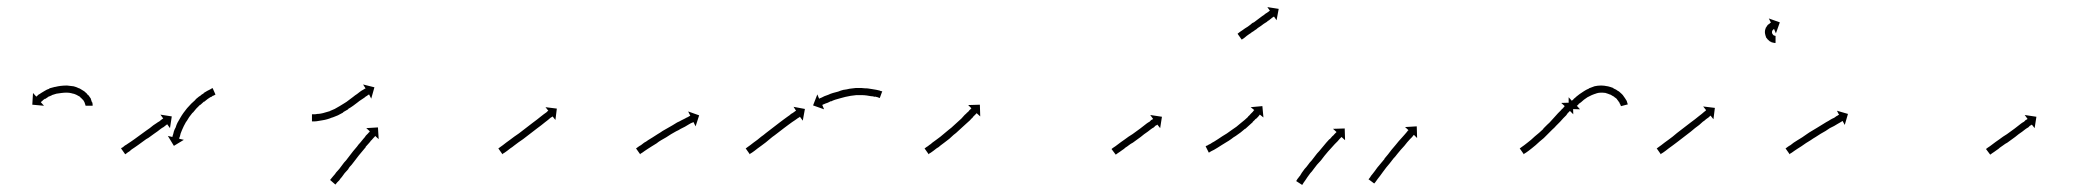

<svg xmlns="http://www.w3.org/2000/svg" viewBox="-20 -505 5864 541"><path d="M221 -208Q221 -208 221 -208Q221 -208 221 -208Q221 -208 221 -208Q221 -208 221 -208Q221 -209 220 -211Q220 -211 220 -211Q220 -211 220 -211Q220 -211 220 -211Q220 -211 220 -211Q219 -214 218 -217Q218 -217 218 -217Q218 -217 218 -217Q218 -217 218 -217Q218 -217 218 -217Q216 -221 213 -225Q213 -225 213 -225Q213 -225 213 -224Q213 -224 213 -224Q213 -224 213 -224Q210 -228 205 -232Q205 -232 205 -232Q205 -232 205 -232Q206 -232 206 -232Q206 -232 206 -232Q201 -235 195 -238Q195 -238 195 -238Q195 -238 195 -238Q195 -238 195 -238Q195 -238 195 -238Q189 -241 182 -242Q182 -242 182 -242Q182 -242 182 -242Q182 -242 182.5 -242Q183 -242 183 -242Q175 -244 168 -244Q168 -244 168 -244Q168 -244 168 -244Q168 -244 168 -244Q168 -244 168 -244Q161 -244 153 -243Q153 -243 153 -243Q153 -243 153 -243Q153 -243 153 -243Q153 -243 153 -243Q146 -242 139 -241Q139 -241 139 -241Q139 -241 139 -241Q139 -241 139 -241Q139 -241 139 -241Q133 -239 126 -237Q126 -237 126 -237Q126 -237 126 -237Q127 -237 127 -237Q127 -237 127 -237Q121 -234 115 -232Q115 -232 115.5 -232Q116 -232 116 -232Q116 -232 116 -232Q116 -232 116 -232Q111 -229 107 -226Q107 -226 107 -226Q107 -226 107 -226Q107 -227 107 -227Q107 -227 107 -227Q103 -224 100 -222Q100 -222 100.5 -222Q101 -222 101 -222Q101 -222 101 -222Q101 -222 101 -222Q98 -220 97 -219Q97 -219 97 -219Q97 -219 97 -219Q97 -219 97 -219Q97 -219 97 -219Q96 -218 95 -217L104 -207L71 -210L73 -243L82 -233Q83 -233 84 -234Q84 -234 84 -234Q84 -234 84 -234Q84 -234 84 -234Q84 -234 84 -234Q86 -236 88 -238Q88 -238 88 -238Q88 -238 88 -238Q88 -238 88 -238Q88 -238 88 -238Q92 -240 96 -243Q96 -243 96 -243Q96 -243 96 -243Q96 -243 96 -243Q96 -243 96 -243Q101 -246 106 -249Q106 -249 106 -249Q106 -249 106 -249Q106 -249 106 -249Q106 -249 106 -249Q112 -253 119 -255Q119 -255 119 -255Q119 -255 119 -255Q119 -255 119 -255.5Q119 -256 119 -256Q126 -258 134 -260Q134 -260 134 -260Q134 -260 134 -260Q134 -260 134.5 -260Q135 -260 135 -260Q143 -262 151 -263Q151 -263 151 -263Q151 -263 151 -263Q151 -263 151 -263Q151 -263 151 -263Q160 -264 168 -264Q168 -264 168.5 -264Q169 -264 169 -264Q169 -264 169 -264Q169 -264 169 -264Q178 -263 186 -262Q186 -262 186 -262Q186 -262 187 -262Q187 -262 187 -262Q187 -262 187 -262Q195 -260 203 -256Q203 -256 203 -256Q203 -256 203 -256Q203 -256 203.5 -256Q204 -256 204 -256Q211 -252 217 -248Q217 -248 217.5 -248Q218 -248 218 -248Q218 -248 218 -247.5Q218 -247 218 -247Q224 -243 228 -237Q228 -237 228 -237Q228 -237 229 -237Q229 -237 229 -237Q229 -237 229 -237Q233 -232 236 -227Q236 -227 236 -226.5Q236 -226 236 -226Q236 -226 236 -226Q236 -226 236 -226Q238 -221 239 -217Q239 -217 239 -217Q239 -217 240 -217Q240 -217 240 -216.5Q240 -216 240 -216Q241 -213 241 -210Q241 -210 241 -210Q241 -210 241 -210Q241 -210 241 -209.5Q241 -209 241 -209Q241 -208 241 -207H221Q221 -207 221 -208Z M322 -88Q324 -89 326 -90Q329 -92 332 -95Q336 -97 340 -100Q344 -103 349 -106Q354 -110 359 -113Q364 -117 370 -121Q375 -125 381 -129Q386 -133 392 -137Q397 -141 402 -144Q407 -148 412 -152Q417 -155 421 -158Q425 -161 429 -163Q432 -166 435 -168Q437 -169 438 -170Q439 -171 440 -171L432 -182L464 -177L459 -144L451 -155Q451 -155 450 -154Q449 -153 448 -152.5Q447 -152 446 -151Q444 -149 441 -147Q437 -145 433 -142Q429 -139 424 -135Q419 -132 414 -128Q409 -124 403 -120Q398 -116 392 -113Q387 -109 381 -105Q376 -101 370 -97Q365 -93 360 -90Q356 -87 351 -84Q347 -81 344 -78Q340 -76 338 -74Q336 -73 334 -71Q333 -71 333 -70L321 -87Q322 -87 322 -88ZM586 -238Q586 -238 586 -238Q586 -238 586 -238Q586 -238 586 -238Q586 -238 586 -238Q584 -237 581 -235Q581 -235 581 -235Q581 -235 581 -235Q581 -235 581 -235.5Q581 -236 581 -236Q578 -234 574 -231Q574 -231 574 -231.5Q574 -232 574 -232Q574 -232 574 -232Q574 -232 574 -232Q570 -229 565 -226Q565 -226 565 -226Q565 -226 565 -226Q565 -226 565 -226Q565 -226 565 -226Q560 -222 555 -218Q555 -218 555 -218Q555 -218 555 -219Q555 -219 555 -219Q555 -219 555 -219Q549 -214 544 -209Q544 -209 544 -209Q544 -209 544 -210Q544 -210 544 -210Q544 -210 544 -210Q538 -204 533 -199Q533 -199 533 -199Q533 -199 533 -199Q533 -199 533 -199Q533 -199 533 -199Q528 -193 523 -187Q523 -187 523 -187Q523 -187 523 -187Q523 -187 523 -187.5Q523 -188 523 -188Q518 -181 513 -175Q513 -175 513 -175Q513 -175 513 -175Q513 -175 513 -175Q513 -175 513 -175Q509 -169 505 -162Q505 -162 505 -162Q505 -162 505 -162Q505 -163 505 -163Q505 -163 505 -163Q501 -156 498 -150Q498 -150 498 -150Q498 -150 498 -150Q498 -150 498 -150Q498 -150 498 -150Q495 -144 493 -139Q493 -139 493 -139Q493 -139 493 -139Q493 -139 493 -139Q493 -139 493 -139Q491 -134 489 -129Q489 -129 489 -129Q489 -129 489 -129Q489 -129 489 -129Q489 -129 489 -129Q488 -125 487 -121Q487 -121 487 -121Q487 -121 487 -121Q487 -121 487 -121Q487 -121 487 -121Q486 -118 485 -116Q485 -116 485 -116Q485 -116 485 -116Q485 -116 485 -116Q485 -116 485 -116Q485 -115 485 -114L498 -111L470 -94L453 -122L466 -119Q466 -120 466 -121Q466 -121 466 -121Q466 -121 466 -121Q466 -121 466 -121Q466 -121 466 -121Q467 -123 468 -127Q468 -127 468 -127Q468 -127 468 -127Q468 -127 468 -127Q468 -127 468 -127Q469 -131 470 -135Q470 -135 470 -135Q470 -135 470 -135Q470 -135 470 -135Q470 -135 470 -135Q472 -141 475 -146Q475 -146 475 -146Q475 -146 475 -146Q475 -146 475 -146Q475 -146 475 -146Q477 -153 480 -159Q480 -159 480 -159Q480 -159 480 -159Q480 -159 480 -159Q480 -159 480 -159Q484 -166 488 -173Q488 -173 488 -173Q488 -173 488 -173Q488 -173 488 -173Q488 -173 488 -173Q492 -180 497 -187Q497 -187 497 -187Q497 -187 497 -187Q497 -187 497 -187Q497 -187 497 -187Q502 -194 507 -200Q507 -200 507 -200Q507 -200 507 -200Q507 -200 507 -200Q507 -200 507 -200Q513 -207 519 -213Q519 -213 519 -213Q519 -213 519 -213Q519 -213 519 -213Q519 -213 519 -213Q525 -219 531 -224Q531 -224 531 -224Q531 -224 531 -224Q531 -224 531 -224.5Q531 -225 531 -225Q537 -230 542 -234Q542 -234 542.5 -234Q543 -234 543 -234Q543 -234 543 -234Q543 -234 543 -234Q548 -239 554 -242Q554 -242 554 -242Q554 -242 554 -242Q554 -243 554 -243Q554 -243 554 -243Q559 -246 564 -249Q564 -249 564 -249Q564 -249 564 -249Q564 -249 564 -249Q564 -249 564 -249Q568 -251 572 -253Q572 -253 572 -253Q572 -253 572 -253Q572 -253 572 -253Q572 -253 572 -253Q575 -255 577 -256Q577 -256 577 -256Q577 -256 577 -256Q577 -256 577 -256Q577 -256 577 -256Q578 -256 579 -257L587 -239Q587 -238 586 -238Z M861 -183Q861 -183 861 -183Q861 -183 861 -183Q861 -183 861 -183Q861 -183 861 -183Q863 -183 866 -183Q866 -183 866 -183Q866 -183 866 -183Q866 -183 866 -183Q866 -183 866 -183Q870 -183 874 -184Q874 -184 874 -184Q874 -184 874 -184Q874 -184 874 -184Q874 -184 874 -184Q879 -184 884 -185Q884 -185 884 -185Q884 -185 884 -185Q884 -185 884 -185Q884 -185 884 -185Q890 -186 896 -188Q896 -188 896 -188Q896 -188 896 -188Q896 -188 896 -188Q896 -188 896 -188Q903 -190 910 -192Q910 -192 910 -192Q910 -192 909 -192Q909 -192 909 -192Q909 -192 909 -192Q916 -195 923 -198Q923 -198 923 -198Q923 -198 923 -198Q923 -198 923 -198Q923 -198 923 -198Q930 -202 937 -206Q937 -206 937 -206Q937 -206 937 -206Q937 -206 937 -206Q937 -206 937 -206Q944 -210 950 -214Q950 -214 950 -214Q950 -214 950 -214Q950 -214 950 -214Q950 -214 950 -214Q957 -218 963 -223Q963 -223 963 -223Q963 -223 963 -223Q963 -223 963 -223Q963 -223 963 -223Q969 -227 975 -232Q981 -237 986 -240Q986 -240 986 -240Q986 -240 986 -240Q986 -240 986 -240Q986 -240 986 -240Q991 -244 995 -247Q995 -247 995 -247Q995 -247 995 -247Q995 -247 995 -247Q995 -247 995 -247Q999 -250 1003 -252Q1003 -252 1003 -252Q1003 -252 1003 -252Q1003 -252 1003 -252Q1003 -252 1003 -252Q1006 -254 1008 -255Q1008 -255 1008 -255Q1008 -255 1008 -255Q1008 -255 1008 -255Q1008 -255 1008 -255Q1009 -255 1010 -256L1003 -267L1035 -259L1026 -227L1020 -239Q1019 -238 1018 -238Q1018 -238 1018 -238Q1018 -238 1018 -238Q1018 -238 1018 -238Q1018 -238 1018 -238Q1016 -237 1014 -235Q1014 -235 1014 -235Q1014 -235 1014 -235Q1014 -235 1014 -235Q1014 -235 1014 -235Q1010 -233 1007 -230Q1007 -230 1007 -230Q1007 -230 1007 -230Q1007 -230 1007 -230Q1007 -230 1007 -230Q1002 -227 998 -224Q998 -224 998 -224Q998 -224 998 -224Q998 -224 998 -224Q998 -224 998 -224Q993 -221 987 -216Q980 -211 975 -207Q975 -207 975 -207Q975 -207 975 -207Q975 -207 975 -207Q975 -207 975 -207Q968 -202 961 -198Q961 -198 961 -198Q961 -198 961 -198Q961 -198 961 -197.5Q961 -197 961 -197Q954 -193 947 -189Q947 -189 947 -189Q947 -189 947 -188Q947 -188 947 -188Q947 -188 947 -188Q939 -184 932 -180Q932 -180 932 -180Q932 -180 932 -180Q932 -180 932 -180Q932 -180 932 -180Q924 -177 917 -174Q917 -174 917 -174Q917 -174 917 -174Q917 -174 916.5 -174Q916 -174 916 -174Q909 -171 902 -169Q902 -169 902 -169Q902 -169 902 -169Q902 -169 902 -169Q902 -169 902 -169Q895 -167 888 -166Q888 -166 888 -166Q888 -166 888 -166Q888 -166 888 -166Q888 -166 888 -166Q882 -165 876 -164Q876 -164 876 -164Q876 -164 876 -164Q876 -164 876 -164Q876 -164 876 -164Q871 -163 867 -163Q867 -163 867 -163Q867 -163 867 -163Q867 -163 867 -163Q867 -163 867 -163Q864 -163 861 -163Q861 -163 861 -163Q861 -163 861 -163Q861 -163 861 -163Q861 -163 861 -163Q860 -163 859 -163V-183Q860 -183 861 -183ZM911 1Q913 -1 915 -4Q917 -6 920 -10Q924 -14 927 -19Q931 -24 936 -29Q940 -35 945 -41Q947 -44 949.5 -47Q952 -50 955 -53Q960 -60 965 -66Q970 -73 975 -79Q981 -86 986 -92Q990 -98 995 -103Q1000 -109 1004 -114Q1008 -118 1011 -123Q1014 -126 1017 -129Q1019 -132 1021 -133Q1021 -134 1022 -135L1012 -144L1045 -146L1047 -113L1037 -122Q1036 -121 1036 -120Q1034 -118 1032 -116Q1029 -113 1026 -109V-110Q1023 -105 1019 -101Q1015 -96 1010 -91H1011Q1006 -85 1001 -79Q996 -73 991 -67Q986 -61 981 -54Q976 -48 971 -41Q968 -38 965.5 -35Q963 -32 961 -28Q956 -22 951 -17Q947 -11 943 -6Q939 -2 936 3Q933 6 930 9Q928 12 926 14Q926 14 925 15L910 2Q910 2 911 1Z M1386 -88Q1388 -89 1390 -91Q1393 -93 1397 -96Q1401 -99 1406 -103Q1411 -107 1417 -111Q1423 -115 1429 -120Q1435 -124 1442 -129Q1448 -134 1455 -139Q1461 -144 1468 -149Q1474 -154 1481 -159Q1487 -163 1493 -168Q1498 -172 1503 -176Q1508 -180 1512 -183Q1516 -186 1519 -188Q1522 -190 1523 -192Q1524 -192 1525 -193L1517 -203L1549 -199L1545 -167L1537 -177Q1537 -177 1536 -176Q1534 -175 1531 -173Q1528 -170 1524 -167Q1520 -164 1515 -160Q1510 -156 1505 -152Q1499 -148 1493 -143Q1487 -138 1480 -133Q1474 -128 1467 -123Q1460 -118 1454 -113Q1447 -108 1441 -104Q1435 -99 1429 -95Q1423 -90 1418 -87Q1413 -83 1409 -80Q1405 -77 1402 -75Q1399 -73 1397 -72Q1396 -71 1396 -70L1384 -87Q1385 -87 1386 -88Z M1774 -88Q1776 -89 1778 -91Q1782 -94 1786 -96Q1790 -99 1795 -103Q1801 -106 1806 -110Q1813 -114 1819 -118Q1826 -123 1833 -127Q1840 -131 1847 -136Q1854 -140 1861 -144Q1868 -148 1875 -152Q1882 -156 1888 -160Q1895 -163 1900 -166Q1906 -169 1910 -171Q1915 -174 1918 -175Q1921 -177 1923 -178Q1924 -178 1925 -179L1919 -191L1950 -180L1940 -149L1934 -161Q1933 -161 1932 -160Q1930 -159 1927 -158Q1924 -156 1920 -154Q1915 -151 1910 -148Q1904 -145 1898 -142Q1892 -138 1885 -135Q1878 -131 1871 -127Q1864 -123 1857 -118Q1850 -114 1843 -110Q1836 -106 1830 -101Q1823 -97 1817 -93Q1812 -90 1806 -86Q1801 -83 1797 -80Q1793 -77 1790 -75Q1787 -73 1785 -72Q1784 -71 1784 -70L1772 -87Q1773 -87 1774 -88Z M2083 -88Q2085 -89 2087 -91Q2090 -93 2094 -96Q2098 -99 2103 -103Q2108 -107 2114 -111Q2119 -115 2125 -120Q2131 -124 2138 -130Q2145 -135 2151 -140Q2158 -145 2164 -150Q2171 -155 2177 -160Q2183 -165 2189 -169Q2195 -173 2200 -177Q2205 -180 2209 -184Q2213 -186 2217 -189Q2219 -190 2221 -192Q2222 -192 2223 -193L2216 -204L2248 -198L2242 -165L2234 -176Q2233 -176 2233 -175Q2231 -174 2228 -172Q2225 -170 2221 -167Q2217 -164 2212 -161Q2207 -157 2201 -153Q2195 -149 2189 -144Q2183 -139 2176 -134Q2170 -129 2163 -124Q2157 -120 2150 -114Q2143 -108 2138 -104Q2131 -99 2126 -95Q2120 -91 2115 -87Q2110 -83 2106 -80Q2102 -77 2099 -75Q2096 -73 2094 -72Q2093 -71 2093 -70L2081 -87Q2082 -87 2083 -88ZM2457 -229Q2457 -229 2457 -229Q2457 -229 2457 -229Q2457 -229 2457.5 -229Q2458 -229 2458 -229Q2456 -230 2453 -231Q2453 -231 2453 -231Q2453 -231 2453 -231Q2453 -231 2453 -231Q2453 -231 2453 -231Q2449 -232 2445 -233Q2445 -233 2445 -233Q2445 -233 2445 -233Q2445 -233 2445 -232.5Q2445 -232 2445 -232Q2440 -234 2434 -234Q2434 -234 2434 -234Q2434 -234 2434 -234Q2434 -234 2434 -234Q2434 -234 2434 -234Q2428 -235 2422 -236Q2422 -236 2422 -236Q2422 -236 2422 -236Q2422 -236 2422 -236Q2422 -236 2422 -236Q2415 -237 2407 -237Q2407 -237 2407.5 -237Q2408 -237 2408 -237Q2408 -237 2408 -237Q2408 -237 2408 -237Q2400 -237 2392 -237Q2392 -237 2392.5 -237Q2393 -237 2393 -237Q2393 -237 2393 -237Q2393 -237 2393 -237Q2385 -236 2377 -235Q2377 -235 2377 -235Q2377 -235 2377 -235Q2377 -235 2377 -235Q2377 -235 2377 -235Q2370 -234 2362 -232Q2362 -232 2362 -232Q2362 -232 2362 -232Q2362 -232 2362 -232Q2362 -232 2362 -232Q2354 -230 2347 -228Q2347 -228 2347 -228Q2347 -228 2347 -228Q2347 -228 2347 -228Q2347 -228 2347 -228Q2340 -226 2333 -224Q2333 -224 2333 -224Q2333 -224 2333 -224Q2333 -224 2333 -224Q2333 -224 2333 -224Q2327 -222 2321 -219Q2321 -219 2321 -219Q2321 -219 2321 -220Q2321 -220 2321 -220Q2321 -220 2321 -220Q2316 -217 2311 -215Q2311 -215 2311 -215Q2311 -215 2311 -215Q2311 -215 2311 -215Q2311 -215 2311 -215Q2307 -214 2303 -212Q2303 -212 2303 -212Q2303 -212 2303 -212Q2303 -212 2303 -212Q2303 -212 2303 -212Q2301 -211 2298 -210Q2297 -209 2297 -209L2302 -197L2271 -208L2283 -239L2288 -227Q2289 -227 2290 -228Q2292 -229 2295 -230Q2295 -230 2295 -230Q2295 -230 2295 -230Q2295 -230 2295 -230Q2295 -230 2295 -230Q2299 -232 2303 -234Q2303 -234 2303 -234Q2303 -234 2303 -234Q2303 -234 2303 -234Q2303 -234 2303 -234Q2308 -236 2314 -238Q2314 -238 2314 -238Q2314 -238 2314 -238Q2314 -238 2314 -238Q2314 -238 2314 -238Q2320 -241 2327 -243Q2327 -243 2327 -243Q2327 -243 2327 -243Q2327 -243 2327 -243Q2327 -243 2327 -243Q2334 -245 2342 -247Q2342 -247 2342 -247Q2342 -247 2342 -247Q2342 -247 2342 -247Q2342 -247 2342 -247Q2349 -250 2357 -252Q2357 -252 2357 -252Q2357 -252 2358 -252Q2358 -252 2358 -252Q2358 -252 2358 -252Q2366 -253 2374 -255Q2374 -255 2374 -255Q2374 -255 2374 -255Q2374 -255 2374 -255Q2374 -255 2374 -255Q2383 -256 2391 -257Q2391 -257 2391 -257Q2391 -257 2391 -257Q2391 -257 2391.5 -257Q2392 -257 2392 -257Q2399 -257 2408 -257Q2408 -257 2408 -257Q2408 -257 2408 -257Q2408 -257 2408 -257Q2408 -257 2408 -257Q2416 -256 2423 -256Q2423 -256 2423.5 -256Q2424 -256 2424 -256Q2424 -256 2424 -256Q2424 -256 2424 -256Q2431 -255 2437 -254Q2437 -254 2437 -254Q2437 -254 2437 -254Q2437 -254 2437 -254Q2437 -254 2437 -254Q2443 -253 2449 -252Q2449 -252 2449 -252Q2449 -252 2449 -252Q2449 -252 2449 -252Q2449 -252 2449 -252Q2454 -251 2458 -250Q2458 -250 2458 -250Q2458 -250 2458 -250Q2458 -250 2458 -250Q2458 -250 2458 -250Q2461 -249 2463 -248Q2463 -248 2463.5 -248Q2464 -248 2464 -248Q2464 -248 2464 -248Q2464 -248 2464 -248Q2465 -248 2466 -248L2459 -229Q2458 -229 2457 -229Z M2587 -88Q2589 -89 2591 -91Q2595 -93 2598 -96Q2603 -99 2607 -103Q2613 -107 2618 -111Q2618 -111 2618 -111Q2618 -111 2618 -111Q2618 -111 2618 -111Q2618 -111 2618 -111Q2624 -115 2630 -120Q2630 -120 2630 -120Q2630 -120 2630 -120Q2630 -120 2630 -120Q2630 -120 2630 -120Q2636 -125 2642 -130Q2642 -130 2642 -130Q2642 -130 2642 -130Q2642 -130 2642 -130Q2642 -130 2642 -130Q2648 -135 2654 -140Q2654 -140 2654 -140Q2654 -140 2654 -140Q2654 -140 2654 -140Q2654 -140 2654 -140Q2661 -145 2667 -151Q2667 -151 2667 -151Q2667 -151 2667 -151Q2667 -151 2667 -151Q2667 -151 2667 -151Q2673 -156 2678 -161Q2678 -161 2678 -161Q2678 -161 2678 -161Q2678 -161 2678 -161Q2678 -161 2678 -161Q2684 -166 2689 -171Q2689 -171 2689 -171Q2689 -171 2689 -171Q2689 -171 2689 -171Q2689 -171 2689 -171Q2694 -176 2698 -181Q2703 -185 2706 -189V-188Q2710 -192 2712 -195Q2715 -197 2716 -199Q2717 -199 2717 -200L2708 -209L2741 -210L2742 -177L2732 -186Q2731 -186 2731 -185Q2729 -183 2727 -181Q2724 -178 2721 -175V-174Q2717 -171 2713 -166Q2708 -162 2703 -157Q2703 -157 2703 -157Q2703 -157 2703 -157Q2703 -157 2703 -157Q2703 -157 2703 -157Q2698 -152 2692 -147Q2692 -147 2692 -147Q2692 -147 2692 -147Q2692 -147 2692 -147Q2692 -147 2692 -147Q2686 -141 2680 -136Q2680 -136 2680 -136Q2680 -136 2680 -136Q2680 -136 2680 -136Q2680 -136 2680 -136Q2674 -130 2667 -125Q2667 -125 2667 -125Q2667 -125 2667 -125Q2667 -125 2667 -125Q2667 -125 2667 -125Q2661 -119 2655 -114Q2655 -114 2655 -114Q2655 -114 2655 -114Q2655 -114 2655 -114Q2655 -114 2655 -114Q2648 -109 2642 -104Q2642 -104 2642 -104Q2642 -104 2642 -104Q2642 -104 2642 -104Q2642 -104 2642 -104Q2636 -99 2630 -95Q2630 -95 2630 -95Q2630 -95 2630 -95Q2630 -95 2630 -95Q2630 -95 2630 -95Q2625 -90 2619 -87Q2614 -83 2610 -80Q2606 -77 2603 -75Q2600 -73 2598 -72Q2597 -71 2597 -70L2585 -87Q2586 -87 2587 -88Z M3113 -86Q3115 -88 3117 -89Q3120 -91 3123 -93Q3127 -96 3131 -99Q3135 -102 3139 -105Q3144 -108 3149 -112Q3155 -116 3160 -120Q3166 -124 3171 -127Q3177 -131 3182 -135Q3187 -139 3193 -143Q3198 -147 3202 -150Q3207 -154 3211 -157Q3215 -160 3219 -162Q3222 -165 3224 -167Q3227 -168 3228 -169Q3229 -170 3229 -170L3221 -181L3254 -176L3249 -144L3241 -154Q3241 -154 3240 -153Q3239 -152 3236 -151Q3234 -149 3231 -146Q3227 -144 3223 -141Q3219 -138 3214 -134Q3209 -131 3204 -127Q3199 -123 3194 -119Q3188 -115 3183 -111Q3177 -107 3172 -103Q3166 -100 3161 -96Q3156 -92 3151 -89Q3147 -85 3142 -82Q3139 -80 3135 -77Q3131 -74 3129 -73Q3127 -71 3125 -70Q3124 -70 3124 -69L3112 -85Q3113 -86 3113 -86Z M3379 -94Q3381 -95 3384 -96H3383Q3387 -98 3391 -100Q3391 -100 3391 -100Q3391 -100 3391 -100Q3391 -100 3391 -100Q3391 -100 3391 -100Q3395 -103 3401 -106Q3401 -106 3401 -106Q3401 -106 3401 -106Q3401 -106 3401 -106Q3401 -106 3401 -106Q3406 -109 3412 -113Q3412 -113 3412 -113Q3412 -113 3412 -113Q3412 -113 3412 -113Q3412 -113 3412 -113Q3418 -117 3424 -121Q3424 -121 3424 -121Q3424 -121 3424 -121Q3424 -121 3424 -121Q3424 -121 3424 -121Q3431 -125 3437 -129Q3437 -129 3437 -129Q3437 -129 3437 -129Q3437 -129 3437 -129Q3437 -129 3437 -129Q3444 -134 3451 -139Q3451 -139 3451 -139Q3451 -139 3451 -139Q3451 -139 3451 -139Q3451 -139 3451 -139Q3457 -143 3464 -148Q3464 -148 3464 -148Q3464 -148 3464 -148Q3464 -148 3464 -148Q3464 -148 3464 -148Q3470 -153 3476 -158Q3476 -158 3476 -158Q3476 -158 3476 -158Q3476 -158 3476 -158Q3476 -158 3476 -158Q3482 -163 3487 -167Q3487 -167 3487 -167Q3487 -167 3487 -167Q3487 -167 3487 -167Q3487 -167 3487 -167Q3492 -172 3497 -176Q3497 -176 3496.5 -176Q3496 -176 3496 -176Q3496 -176 3496 -176Q3496 -176 3496 -176Q3501 -180 3504 -184Q3504 -184 3504 -184Q3504 -184 3504 -184Q3504 -184 3504 -184Q3504 -184 3504 -184Q3507 -187 3510 -190Q3510 -190 3510 -190Q3510 -190 3510 -190Q3510 -190 3510 -190Q3510 -190 3510 -190Q3512 -192 3513 -194Q3513 -194 3513 -194Q3513 -194 3513 -194Q3513 -194 3513 -194Q3513 -194 3513 -194Q3514 -194 3514 -195L3504 -203L3537 -206L3540 -174L3530 -182Q3529 -182 3529 -181Q3529 -181 3529 -181Q3529 -181 3529 -181Q3529 -181 3529 -181Q3529 -181 3529 -181Q3527 -179 3525 -176Q3525 -176 3525 -176Q3525 -176 3525 -176Q3525 -176 3525 -176Q3525 -176 3525 -176Q3522 -173 3519 -170Q3519 -170 3519 -170Q3519 -170 3519 -170Q3519 -170 3518.5 -170Q3518 -170 3518 -170Q3515 -166 3510 -162Q3510 -162 3510 -161.5Q3510 -161 3510 -161Q3510 -161 3510 -161Q3510 -161 3510 -161Q3505 -157 3500 -152Q3500 -152 3500 -152Q3500 -152 3500 -152Q3500 -152 3500 -152Q3500 -152 3500 -152Q3495 -147 3489 -142Q3489 -142 3489 -142Q3489 -142 3488 -142Q3488 -142 3488 -142Q3488 -142 3488 -142Q3482 -137 3476 -132Q3476 -132 3476 -132Q3476 -132 3476 -132Q3476 -132 3476 -132Q3476 -132 3476 -132Q3469 -127 3462 -122Q3462 -122 3462 -122Q3462 -122 3462 -122Q3462 -122 3462 -122Q3462 -122 3462 -122Q3455 -118 3449 -113Q3449 -113 3449 -113Q3449 -113 3449 -113Q3449 -113 3449 -113Q3449 -113 3449 -113Q3442 -108 3435 -104Q3435 -104 3435 -104Q3435 -104 3435 -104Q3435 -104 3435 -104Q3435 -104 3435 -104Q3429 -100 3422 -96Q3422 -96 3422 -96Q3422 -96 3422 -96Q3422 -96 3422 -96Q3422 -96 3422 -96Q3416 -92 3411 -89Q3411 -89 3411 -89Q3411 -89 3411 -89Q3411 -89 3411 -89Q3411 -89 3411 -89Q3406 -86 3401 -83Q3401 -83 3401 -83Q3401 -83 3401 -83Q3401 -83 3401 -83Q3401 -83 3401 -83Q3397 -81 3393 -79Q3390 -77 3388 -76Q3387 -75 3386 -75L3377 -93Q3378 -93 3379 -94Z M3468 -411Q3469 -411 3471 -413Q3472 -414 3475 -416Q3477 -417 3481 -420Q3484 -422 3488 -425Q3490 -426 3492 -427.5Q3494 -429 3496 -430Q3501 -434 3504 -436Q3506 -438 3508 -439.5Q3510 -441 3513 -442Q3515 -444 3521 -448Q3524 -450 3529 -454Q3533 -457 3537 -460Q3542 -463 3544 -465Q3545 -466 3546.5 -467Q3548 -468 3550 -469Q3553 -471 3554 -472Q3555 -472 3555.5 -473Q3556 -474 3557 -474Q3558 -474 3558 -475L3551 -485L3583 -480L3577 -448L3570 -458Q3570 -458 3569.5 -458Q3569 -458 3569 -458Q3566 -456 3566 -456Q3564 -455 3561 -452Q3559 -451 3556 -448Q3553 -447 3549 -443Q3545 -441 3541 -438Q3538 -436 3533 -432Q3531 -431 3528.5 -429Q3526 -427 3524 -426Q3522 -424 3520 -422.5Q3518 -421 3516 -420Q3514 -418 3512 -417Q3510 -416 3507 -414Q3506 -413 3504 -411.5Q3502 -410 3500 -409Q3497 -407 3493 -404Q3490 -401 3487 -399Q3486 -398 3483 -396Q3482 -396 3480 -394Q3479 -394 3479 -394Q3479 -394 3479 -393L3467 -410Q3467 -410 3467.5 -410Q3468 -410 3468 -411Z M3633 4Q3634 2 3636 -1Q3636 -1 3636 -1Q3636 -1 3636 -1Q3636 -1 3636 -1Q3636 -1 3636 -1Q3639 -4 3641 -8Q3641 -8 3641 -8Q3641 -8 3641 -8Q3641 -8 3641.5 -8Q3642 -8 3642 -8Q3645 -13 3648 -18Q3652 -23 3656 -29Q3661 -34 3666 -41Q3670 -47 3676 -53Q3681 -60 3686 -66Q3691 -73 3697 -79Q3702 -85 3707 -91Q3712 -97 3717 -103Q3722 -108 3726 -113H3727Q3731 -117 3734 -121Q3738 -124 3740 -127Q3743 -130 3744 -131Q3745 -132 3746 -133L3736 -142L3769 -143L3770 -110L3760 -119Q3759 -118 3759 -118Q3757 -116 3755 -114Q3752 -111 3749 -107Q3745 -103 3741 -99Q3737 -94 3732 -89Q3727 -84 3722 -78Q3717 -72 3712 -66Q3707 -60 3702 -53Q3696 -47 3691 -41Q3686 -34 3681 -28Q3677 -22 3672 -17Q3668 -11 3664 -6Q3661 -1 3658 3Q3658 3 3658 3Q3658 3 3658 3Q3658 3 3658 3Q3658 3 3658 3Q3655 7 3653 10Q3653 10 3653 10Q3653 10 3653 10Q3653 10 3653 10Q3653 10 3653 10Q3651 13 3650 15Q3649 16 3649 16L3632 5Q3633 5 3633 4ZM3838 -2Q3839 -4 3841 -6Q3843 -10 3846 -13Q3850 -18 3853 -22Q3857 -28 3861 -33Q3866 -39 3871 -45Q3876 -51 3881 -57V-58Q3886 -64 3891 -70Q3896 -77 3901 -83Q3907 -90 3912 -96Q3917 -102 3921 -107Q3926 -113 3930 -117Q3934 -122 3938 -126Q3941 -130 3944 -133Q3946 -135 3947 -137Q3948 -138 3949 -138L3939 -147L3972 -149L3973 -116L3964 -125Q3963 -124 3962 -123Q3961 -122 3959 -119Q3956 -116 3953 -113Q3949 -109 3945 -104Q3941 -99 3937 -94Q3932 -89 3927 -83Q3922 -77 3917 -71Q3912 -64 3906 -58Q3901 -51 3896 -45Q3891 -39 3886 -33Q3882 -27 3877 -21Q3873 -15 3869 -10Q3865 -5 3862 -1Q3859 3 3857 6Q3855 8 3854 10Q3853 11 3852 12L3836 0Q3837 -1 3838 -2Z M4264 -88Q4266 -89 4268 -91Q4268 -91 4268 -91Q4268 -91 4268 -91Q4268 -91 4268 -91Q4268 -91 4268 -91Q4271 -93 4275 -96Q4275 -96 4275 -96Q4275 -96 4275 -96Q4275 -96 4275 -96Q4275 -96 4275 -96Q4279 -99 4284 -103Q4284 -103 4284 -103Q4284 -103 4284 -103Q4284 -103 4284 -103Q4284 -103 4284 -103Q4289 -107 4294 -111Q4294 -111 4294 -111Q4294 -111 4294 -111Q4294 -111 4294 -111Q4294 -111 4294 -111Q4299 -116 4305 -121Q4305 -121 4305 -121Q4305 -121 4305 -121Q4305 -121 4305 -121Q4305 -121 4305 -121Q4311 -126 4317 -131Q4317 -131 4317 -131Q4317 -131 4317 -131Q4317 -131 4317 -131Q4317 -131 4317 -131Q4323 -137 4329 -142Q4329 -142 4329 -142Q4329 -142 4329 -142Q4328 -142 4328 -142Q4328 -142 4328 -142Q4334 -148 4340 -154Q4340 -154 4340 -154Q4340 -154 4340 -154Q4340 -154 4340 -154Q4340 -154 4340 -154Q4346 -159 4351 -165Q4356 -170 4361 -176Q4366 -181 4370 -186Q4372 -188 4374 -190Q4376 -192 4378 -194Q4381 -198 4384 -200Q4386 -203 4388 -205Q4388 -205 4389 -206L4379 -215L4412 -216L4413 -183L4404 -192Q4403 -192 4402 -191Q4401 -189 4398 -187Q4396 -184 4393 -180Q4391 -178 4389 -176Q4387 -174 4385 -172Q4380 -167 4376 -162Q4371 -157 4365 -151Q4360 -145 4354 -140Q4354 -140 4354 -140Q4354 -140 4354 -140Q4354 -140 4354 -140Q4354 -140 4354 -140Q4348 -134 4342 -128Q4342 -128 4342 -128Q4342 -128 4342 -128Q4342 -128 4342 -128Q4342 -128 4342 -128Q4336 -122 4330 -116Q4330 -116 4330 -116Q4330 -116 4330 -116Q4330 -116 4330 -116Q4330 -116 4330 -116Q4324 -111 4318 -106Q4318 -106 4318 -106Q4318 -106 4318 -106Q4318 -106 4318 -106Q4318 -106 4318 -106Q4312 -100 4307 -96Q4307 -96 4307 -96Q4307 -96 4307 -96Q4307 -96 4307 -96Q4307 -96 4307 -96Q4301 -91 4296 -87Q4296 -87 4296 -87Q4296 -87 4296 -87Q4296 -87 4296 -87Q4296 -87 4296 -87Q4291 -83 4287 -80Q4287 -80 4287 -80Q4287 -80 4287 -80Q4287 -80 4287 -80Q4287 -80 4287 -80Q4283 -77 4280 -75Q4280 -75 4280 -75Q4280 -75 4280 -75Q4280 -75 4280 -75Q4280 -75 4280 -75Q4277 -73 4275 -72Q4274 -71 4274 -70L4262 -87Q4263 -87 4264 -88ZM4547 -207Q4547 -207 4547 -207Q4547 -207 4547 -207Q4547 -207 4547 -207Q4547 -207 4547 -207Q4546 -209 4545 -212Q4545 -212 4545 -211.5Q4545 -211 4545 -211Q4545 -211 4545 -211Q4545 -211 4545 -211Q4544 -214 4542 -218Q4542 -218 4542 -218Q4542 -218 4542 -218Q4542 -217 4542 -217Q4542 -217 4542 -217Q4540 -221 4536 -225Q4536 -225 4536.5 -225Q4537 -225 4537 -225Q4537 -225 4537 -225Q4537 -225 4537 -225Q4533 -229 4528 -232Q4528 -232 4528 -232Q4528 -232 4529 -232Q4529 -232 4529 -232Q4529 -232 4529 -232Q4523 -235 4517 -239Q4517 -239 4517.5 -238.5Q4518 -238 4518 -238Q4518 -238 4518 -238Q4518 -238 4518 -238Q4511 -241 4504 -243Q4504 -243 4504.5 -243Q4505 -243 4505 -243Q4505 -243 4505 -243Q4505 -243 4505 -243Q4498 -244 4491 -244Q4491 -244 4491 -244Q4491 -244 4492 -244Q4492 -244 4492 -244Q4492 -244 4492 -244Q4485 -244 4478 -242Q4478 -242 4478 -242Q4478 -242 4478 -242Q4478 -242 4478.5 -242Q4479 -242 4479 -242Q4472 -240 4465 -237Q4465 -237 4465 -237Q4465 -237 4465 -237Q4465 -237 4465 -237Q4465 -237 4465 -237Q4459 -234 4453 -231Q4453 -231 4453 -231Q4453 -231 4453 -231Q4453 -231 4453 -231Q4453 -231 4453 -231Q4448 -227 4443 -224Q4443 -224 4443 -224Q4443 -224 4443 -224Q4443 -224 4443 -224Q4443 -224 4443 -224Q4439 -221 4435 -217Q4435 -217 4435 -217Q4435 -217 4435 -217Q4435 -217 4435 -217Q4435 -217 4435 -217Q4431 -214 4428 -212Q4428 -212 4428 -212Q4428 -212 4428 -212Q4428 -212 4428.5 -212Q4429 -212 4429 -212Q4426 -210 4425 -208Q4424 -208 4423 -207L4432 -197L4400 -198V-231L4409 -221Q4410 -222 4411 -223Q4413 -224 4415 -227Q4415 -227 4415 -227Q4415 -227 4415 -227Q4415 -227 4415 -227Q4415 -227 4415 -227Q4418 -229 4422 -233Q4422 -233 4422 -233Q4422 -233 4422 -233Q4422 -233 4422 -233Q4422 -233 4422 -233Q4426 -236 4431 -240Q4431 -240 4431 -240Q4431 -240 4431 -240Q4431 -240 4431 -240Q4431 -240 4431 -240Q4437 -244 4443 -248Q4443 -248 4443 -248Q4443 -248 4443 -248Q4443 -248 4443 -248Q4443 -248 4443 -248Q4449 -252 4456 -255Q4456 -255 4456.5 -255Q4457 -255 4457 -255Q4457 -256 4457 -256Q4457 -256 4457 -256Q4465 -259 4473 -262Q4473 -262 4473 -262Q4473 -262 4473 -262Q4473 -262 4473 -262Q4473 -262 4473 -262Q4482 -264 4491 -264Q4491 -264 4491 -264Q4491 -264 4491 -264Q4491 -264 4491.5 -264Q4492 -264 4492 -264Q4500 -264 4509 -262Q4509 -262 4509 -262Q4509 -262 4509 -262Q4510 -262 4510 -262Q4510 -262 4510 -262Q4518 -260 4526 -257Q4526 -257 4526 -257Q4526 -257 4526 -257Q4526 -257 4526 -256.5Q4526 -256 4526 -256Q4534 -253 4540 -248Q4540 -248 4540 -248Q4540 -248 4540 -248Q4540 -248 4540.5 -248Q4541 -248 4541 -248Q4546 -243 4551 -239Q4551 -239 4551 -238.5Q4551 -238 4551 -238Q4552 -238 4552 -238Q4552 -238 4552 -238Q4556 -233 4559 -228Q4559 -228 4559 -228Q4559 -228 4559 -228Q4559 -228 4559 -228Q4559 -228 4559 -228Q4562 -223 4564 -220Q4564 -220 4564 -219.5Q4564 -219 4564 -219Q4564 -219 4564 -219Q4564 -219 4564 -219Q4565 -216 4566 -213Q4566 -213 4566 -213Q4566 -213 4566 -213Q4566 -213 4566 -213Q4566 -213 4566 -213Q4566 -212 4567 -211L4548 -206Q4547 -206 4547 -207Z M4650 -88Q4652 -89 4654 -91Q4657 -93 4661 -96Q4665 -99 4670 -103Q4675 -107 4681 -111Q4687 -115 4693 -120Q4699 -125 4705 -130Q4712 -135 4718 -140Q4725 -145 4731 -150Q4738 -155 4744 -160Q4750 -164 4756 -169Q4761 -173 4766 -177Q4771 -181 4775 -184Q4778 -187 4782 -190Q4784 -192 4786 -193Q4787 -194 4787 -195L4779 -205L4812 -201L4808 -169L4800 -179Q4799 -179 4798 -178Q4797 -176 4794 -174Q4791 -172 4787 -169Q4783 -165 4778 -162Q4773 -158 4768 -153Q4762 -149 4756 -144Q4750 -139 4744 -134Q4737 -129 4731 -124Q4724 -119 4718 -114Q4711 -109 4705 -104Q4699 -99 4693 -95Q4687 -91 4682 -87Q4677 -83 4673 -80Q4669 -77 4666 -75Q4663 -73 4661 -72Q4660 -71 4660 -70L4648 -87Q4649 -87 4650 -88ZM4982 -384Q4982 -384 4982 -384Q4982 -384 4982 -384Q4982 -384 4982 -384Q4982 -384 4982 -384Q4981 -384 4980 -384Q4980 -384 4980 -384Q4980 -384 4980 -384Q4979 -384 4979 -384Q4979 -384 4979 -384Q4978 -384 4976 -385Q4976 -385 4976 -385Q4976 -385 4976 -385Q4976 -385 4975.5 -385Q4975 -385 4975 -385Q4973 -386 4971 -386Q4971 -386 4971 -386.5Q4971 -387 4971 -387Q4971 -387 4970.5 -387Q4970 -387 4970 -387Q4968 -388 4966 -389Q4966 -389 4966 -389.5Q4966 -390 4965 -390Q4965 -390 4965 -390Q4965 -390 4965 -390Q4963 -392 4961 -394Q4961 -394 4960.5 -394Q4960 -394 4960 -394Q4960 -394 4960 -394.5Q4960 -395 4960 -395Q4958 -397 4956 -400Q4956 -400 4956 -400Q4956 -400 4956 -400Q4956 -400 4956 -400.5Q4956 -401 4956 -401Q4955 -404 4954 -407Q4954 -407 4954 -407Q4954 -407 4954 -407Q4954 -408 4954 -408Q4954 -408 4954 -408Q4953 -411 4953 -414Q4953 -414 4953 -414.5Q4953 -415 4953 -415Q4953 -415 4953 -415Q4953 -415 4953 -415Q4953 -419 4954 -422Q4954 -422 4954 -422Q4954 -422 4954 -422Q4954 -422 4954 -422Q4954 -422 4954 -422Q4955 -425 4956 -428Q4956 -428 4956.5 -428Q4957 -428 4957 -428Q4957 -429 4957 -429Q4957 -429 4957 -429Q4958 -431 4960 -433Q4960 -433 4960 -433Q4960 -433 4960 -433Q4960 -434 4960 -434Q4960 -434 4960 -434Q4962 -435 4964 -437Q4964 -437 4964 -437Q4964 -437 4964 -437Q4964 -437 4964 -437Q4964 -437 4964 -437Q4966 -438 4967 -439Q4967 -439 4967 -439Q4967 -439 4967 -439Q4967 -439 4967 -439.5Q4967 -440 4967 -440Q4968 -440 4969 -441Q4969 -441 4969 -441Q4969 -441 4969 -441Q4969 -441 4969 -441Q4969 -441 4969 -441Q4970 -441 4970 -441L4964 -453L4995 -442L4984 -411L4979 -423Q4979 -423 4978 -423Q4978 -423 4978 -423Q4978 -423 4978 -423Q4978 -423 4978 -423Q4978 -423 4978 -423Q4978 -423 4978 -422Q4978 -422 4978 -422Q4978 -422 4978 -422Q4978 -423 4978 -423Q4978 -423 4978 -423Q4977 -422 4976 -422Q4976 -422 4976.5 -422Q4977 -422 4977 -422Q4977 -422 4977 -422Q4977 -422 4977 -422Q4976 -421 4975 -420Q4975 -420 4975 -420Q4975 -420 4975 -421Q4975 -421 4975.5 -421Q4976 -421 4976 -421Q4975 -420 4974 -419Q4974 -419 4974 -419Q4974 -419 4974 -419Q4974 -419 4974 -419Q4974 -419 4974 -419Q4974 -418 4973 -416Q4973 -416 4973 -416.5Q4973 -417 4973 -417Q4973 -417 4973 -417Q4973 -417 4973 -417Q4973 -416 4973 -414Q4973 -414 4973 -414Q4973 -414 4973 -414Q4973 -414 4973 -414.5Q4973 -415 4973 -415Q4973 -413 4973 -411Q4973 -411 4973 -411.5Q4973 -412 4973 -412Q4973 -412 4973 -412Q4973 -412 4973 -412Q4974 -411 4974 -409Q4974 -409 4974 -409Q4974 -409 4974 -409Q4974 -410 4974 -410Q4974 -410 4974 -410Q4975 -408 4976 -407Q4976 -407 4976 -407Q4976 -407 4975 -407Q4975 -408 4975 -408Q4975 -408 4975 -408Q4976 -407 4977 -406Q4977 -406 4977 -406Q4977 -406 4977 -406Q4977 -406 4977 -406Q4977 -406 4977 -406Q4978 -405 4979 -405Q4979 -405 4979 -405Q4979 -405 4979 -405Q4979 -405 4979 -405Q4979 -405 4979 -405Q4980 -405 4981 -404Q4981 -404 4981 -404Q4981 -404 4981 -404Q4980 -404 4980 -404Q4980 -404 4980 -404Q4981 -404 4982 -404Q4982 -404 4982 -404Q4982 -404 4982 -404Q4982 -404 4982 -404Q4982 -404 4982 -404Q4982 -404 4983 -404Q4983 -404 4983 -404Q4983 -404 4983 -404Q4983 -404 4983 -404Q4983 -404 4983 -404Q4983 -404 4983 -404V-384Q4983 -384 4982 -384Z M5013 -88Q5015 -89 5017 -91Q5021 -94 5025 -96Q5029 -99 5034 -103Q5039 -106 5045 -110Q5051 -114 5058 -118Q5065 -123 5071 -127Q5078 -132 5085 -136Q5092 -140 5100 -145Q5106 -149 5113 -153Q5120 -157 5126 -161Q5132 -164 5138 -168Q5143 -171 5148 -173Q5152 -176 5155 -178Q5158 -179 5160 -181Q5161 -181 5162 -181L5156 -193L5187 -184L5178 -153L5172 -164Q5171 -164 5170 -163Q5168 -162 5165 -160Q5162 -158 5158 -156Q5153 -153 5148 -150Q5142 -147 5136 -144Q5130 -140 5124 -136Q5117 -132 5110 -128Q5103 -123 5096 -119Q5089 -115 5082 -110Q5075 -106 5069 -102Q5062 -97 5056 -93Q5051 -90 5045 -86Q5040 -83 5036 -80Q5032 -77 5029 -75Q5026 -73 5024 -72Q5023 -71 5023 -70L5011 -87Q5012 -87 5013 -88Z M5577 -86Q5579 -88 5581 -89Q5584 -91 5587 -93Q5591 -96 5595 -99Q5599 -102 5603 -105Q5608 -108 5613 -112Q5619 -116 5624 -120Q5630 -124 5635 -127Q5641 -131 5646 -135Q5651 -139 5657 -143Q5662 -147 5666 -150Q5671 -154 5675 -157Q5679 -160 5683 -162Q5686 -165 5688 -167Q5691 -168 5692 -169Q5693 -170 5693 -170L5685 -181L5718 -176L5713 -144L5705 -154Q5705 -154 5704 -153Q5703 -152 5700 -151Q5698 -149 5695 -146Q5691 -144 5687 -141Q5683 -138 5678 -134Q5673 -131 5668 -127Q5663 -123 5658 -119Q5652 -115 5647 -111Q5641 -107 5636 -103Q5630 -100 5625 -96Q5620 -92 5615 -89Q5611 -85 5606 -82Q5603 -80 5599 -77Q5595 -74 5593 -73Q5591 -71 5589 -70Q5588 -70 5588 -69L5576 -85Q5577 -86 5577 -86Z"/></svg>

Font: FRB American Cursive Just Arrows Light
Style: Italic
Weight: 300
Italic angle: -25°
Version: Version 2.0;Modular Font Editor K font №1